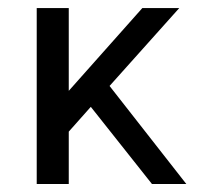

<svg xmlns="http://www.w3.org/2000/svg" viewBox="-20 -460 519 480"><path d="M71.8 0ZM151.9 -130.9V0H71.8V-439.9H151.9V-232.9L335.9 -439.9H428.2L253.9 -245.1L445.8 0H359.9L207 -192.9Z"/></svg>

Font: Pfennig
Style: Medium
Weight: 500
Version: Version 20120410 ; ttfautohint (v0.8)